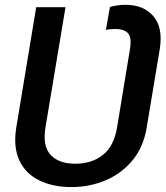

<svg xmlns="http://www.w3.org/2000/svg" viewBox="-20 -757 679 787"><path d="M272.9 9.8Q197.3 9.8 141.4 -17.3Q85.4 -44.4 59.6 -99.1Q33.7 -153.8 46.9 -235.4L128.4 -727.5H248.5L166.5 -235.4Q153.8 -158.2 187.5 -122.1Q221.2 -85.9 288.6 -85.9Q356.4 -85.9 401.9 -122.1Q447.3 -158.2 460 -235.4L512.7 -555.7Q520.5 -603 504.9 -620.6Q489.3 -638.2 452.1 -638.2Q443.8 -638.2 433.6 -637.2Q423.3 -636.2 414.1 -634.8L430.7 -728.5Q444.3 -732.4 460.9 -734.9Q477.5 -737.3 494.6 -737.3Q568.8 -737.3 608.9 -690.4Q648.9 -643.6 634.8 -555.7L581.5 -235.4Q568.4 -154.3 522.9 -99.6Q477.5 -44.9 412.1 -17.6Q346.7 9.8 272.9 9.8Z"/></svg>

Font: Inter 17pt Medium
Style: Italic
Weight: 500
Italic angle: -9.3988°
Version: Version 4.001;git-66647c0bb